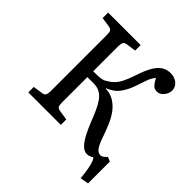

<svg xmlns="http://www.w3.org/2000/svg" viewBox="-221 -876 1191 1191"><g transform="rotate(45 374.0 -281.0)"><path d="M668 147Q664.1 103 658.4 73Q652.8 43 646.5 24.9Q640.1 6.8 630.9 -1Q625 4.9 613 9.5Q601.1 14.2 589.8 14.2Q563 14.2 540.5 -10.5Q518.1 -35.2 500 -71.5Q481.9 -107.9 467.8 -143.1Q451.7 -185.1 436.3 -219Q420.9 -252.9 403.6 -276.9Q386.2 -300.8 363.5 -313.5Q340.8 -326.2 309.1 -326.2H253.9V-104Q253.9 -81.1 259 -70.6Q264.2 -60.1 286.1 -57.1L347.2 -47.9V0H62V-47.9L124 -57.1Q146 -60.1 150.4 -73Q154.8 -85.9 154.8 -107.9V-596.2Q154.8 -619.1 149.9 -629.2Q145 -639.2 122.1 -643.1L62 -651.9V-700.2H347.2V-651.9L284.2 -643.1Q263.2 -640.1 258.5 -627.7Q253.9 -615.2 253.9 -591.8V-377Q280.8 -377 298.8 -377.9Q316.9 -378.9 328.9 -381.8Q340.8 -384.8 350.1 -390.1Q377 -405.3 395 -423.1Q413.1 -440.9 428 -470.5Q442.9 -500 459 -548.8Q478 -606.9 498.5 -641.8Q519 -676.8 544.4 -692.9Q569.8 -709 602.1 -709Q627 -709 645.5 -699.5Q664.1 -689.9 674.6 -674.6Q685.1 -659.2 685.1 -639.2Q685.1 -621.1 676 -604.5Q667 -587.9 653.1 -577.4Q639.2 -566.9 622.1 -566.9Q598.1 -566.9 584 -583.5Q569.8 -600.1 558.1 -624Q549.3 -612.8 542.7 -601.8Q536.1 -590.8 528.1 -568.8Q520 -546.9 504.9 -501Q489.7 -455.1 462.9 -417Q436 -378.9 384.8 -358.9V-356Q426.8 -355 459 -335Q491.2 -314.9 514.6 -283Q538.1 -251 554.2 -211.9Q573.2 -166 586.7 -126.5Q600.1 -86.9 615.5 -63.5Q630.9 -40 654.8 -40Q664.6 -40 674.8 -48.1Q685.1 -56.2 694.8 -65.9L723.1 -54.2V137.2Z"/></g></svg>

Font: Literata
Style: Regular
Weight: 400
Designer: Latin by Veronika Burian and Jose Scaglione. Greek by Irene Vlachou. Cyrillic by Vera Evstafieva.
Foundry: TypeTogether
Version: Version 3.002